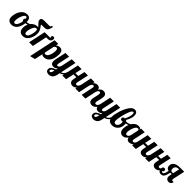

<svg xmlns="http://www.w3.org/2000/svg" viewBox="535 -2904 5294 5294"><g transform="rotate(45 3182.5 -257.0)"><path d="M-14 -154Q-14 -222 14 -305Q42 -388 104 -448.5Q166 -509 260 -509Q388 -509 388 -349V-348Q391 -347 399 -347Q432 -347 475 -364.5Q518 -382 553 -407L562 -380Q533 -349 486.5 -327.5Q440 -306 385 -297Q377 -206 344 -138Q311 -70 259 -33Q207 4 146 4Q72 4 29 -34Q-14 -72 -14 -154ZM302 -294Q275 -300 275 -336Q275 -377 306 -390Q304 -423 296 -435.5Q288 -448 268 -448Q235 -448 204 -400Q173 -352 154 -285Q135 -218 135 -167Q135 -119 146 -102.5Q157 -86 186 -86Q210 -86 234 -113.5Q258 -141 276 -188.5Q294 -236 302 -294Z M426 -165Q426 -243 458.5 -314Q491 -385 553 -429Q615 -473 699 -473L716 -472Q700 -491 667 -524Q630 -560 612 -585.5Q594 -611 594 -642Q594 -680 620 -698Q646 -716 702 -716H854H885Q911 -716 923 -719Q935 -722 942 -731.5Q949 -741 955 -764H999Q983 -686 964 -648Q945 -610 914.5 -596Q884 -582 830 -582H734Q728 -582 724.5 -579.5Q721 -577 721 -570Q721 -566 738 -544Q775 -499 801 -447Q827 -395 827 -325Q827 -249 797.5 -172.5Q768 -96 713 -46Q658 4 586 4Q509 4 467.5 -37.5Q426 -79 426 -165ZM744 -346Q744 -384 735 -398Q726 -412 706 -412Q662 -412 632 -364Q602 -316 587 -255Q572 -194 572 -160Q572 -117 583.5 -101.5Q595 -86 624 -86Q665 -86 692 -136Q719 -186 731.5 -249Q744 -312 744 -346Z M937 -500H1121Q1161 -500 1165 -515Q1149 -522 1149 -541Q1149 -561 1162 -573.5Q1175 -586 1201 -586Q1224 -586 1236.5 -572Q1249 -558 1249 -536Q1249 -491 1218 -460Q1187 -429 1133 -429H1066L975 0H831Z M1287 -537H1431L1415 -462Q1465 -505 1532 -505Q1588 -505 1621 -468Q1654 -431 1654 -347Q1654 -268 1631 -187.5Q1608 -107 1553 -50.5Q1498 6 1408 6Q1344 6 1323 -30L1271 214L1120 250ZM1517 -350Q1517 -433 1467 -433Q1449 -433 1430.5 -420Q1412 -407 1398 -384L1339 -104Q1347 -81 1377 -81Q1425 -81 1456.5 -126Q1488 -171 1502.5 -233.5Q1517 -296 1517 -350Z M1723 153Q1723 96 1769 61.5Q1815 27 1886 4L1898 -50Q1869 -18 1839 -6Q1809 6 1778 6Q1730 6 1700.5 -24Q1671 -54 1671 -114Q1671 -139 1679 -179L1747 -500H1891L1819 -160Q1816 -148 1816 -135Q1816 -91 1846 -91Q1872 -91 1892 -113.5Q1912 -136 1924 -173L1994 -500H2138L2039 -36Q2087 -52 2116 -84Q2145 -116 2165 -179H2207Q2180 -90 2134 -48.5Q2088 -7 2030 8L2015 80Q1995 177 1946 213.5Q1897 250 1835 250Q1787 250 1755 225Q1723 200 1723 153ZM1870 83 1876 54Q1778 90 1778 139Q1778 152 1787 162Q1796 172 1812 172Q1829 172 1845 149Q1861 126 1870 83Z M2410 -100Q2410 -129 2433 -240H2322L2271 0H2127L2233 -500H2377L2334 -300H2446L2491 -500H2625L2572 -252Q2562 -209 2555 -177Q2548 -145 2548 -133Q2548 -91 2588 -91Q2616 -91 2633 -110Q2650 -129 2672 -179H2714Q2651 6 2528 6Q2471 6 2440.5 -24.5Q2410 -55 2410 -100Z M3162 -107Q3162 -128 3167 -154.5Q3172 -181 3177.5 -206Q3183 -231 3185 -238Q3193 -273 3200 -307Q3207 -341 3207 -362Q3207 -413 3171 -413Q3145 -413 3125 -387.5Q3105 -362 3093 -321L3025 0H2881L2954 -345Q2957 -357 2957 -370Q2957 -414 2927 -414Q2899 -414 2878.5 -388.5Q2858 -363 2846 -321L2778 0H2634L2740 -500H2884L2873 -448Q2924 -505 2995 -505Q3083 -505 3098 -419Q3153 -504 3237 -504Q3288 -504 3318 -476Q3348 -448 3348 -391Q3348 -362 3341 -326.5Q3334 -291 3321 -240Q3313 -209 3306.5 -179.5Q3300 -150 3300 -133Q3300 -113 3309 -102Q3318 -91 3340 -91Q3370 -91 3388 -112.5Q3406 -134 3424 -179H3466Q3429 -69 3380.5 -31.5Q3332 6 3280 6Q3219 6 3190.5 -26.5Q3162 -59 3162 -107Z M3468 153Q3468 96 3514 61.5Q3560 27 3631 4L3643 -50Q3614 -18 3584 -6Q3554 6 3523 6Q3475 6 3445.5 -24Q3416 -54 3416 -114Q3416 -139 3424 -179L3492 -500H3636L3564 -160Q3561 -148 3561 -135Q3561 -91 3591 -91Q3617 -91 3637 -113.5Q3657 -136 3669 -173L3739 -500H3883L3784 -36Q3832 -52 3861 -84Q3890 -116 3910 -179H3952Q3925 -90 3879 -48.5Q3833 -7 3775 8L3760 80Q3740 177 3691 213.5Q3642 250 3580 250Q3532 250 3500 225Q3468 200 3468 153ZM3615 83 3621 54Q3523 90 3523 139Q3523 152 3532 162Q3541 172 3557 172Q3574 172 3590 149Q3606 126 3615 83Z M3896 -176Q3896 -256 3939 -396.5Q3982 -537 4053 -644Q4124 -751 4206 -751Q4316 -751 4316 -614Q4316 -517 4234 -374Q4255 -364 4272 -344Q4316 -344 4367.5 -363Q4419 -382 4455 -407L4464 -380Q4437 -351 4392.5 -329.5Q4348 -308 4295 -299Q4300 -280 4300 -249Q4300 -182 4271 -124Q4242 -66 4188 -31Q4134 4 4062 4Q3979 4 3937.5 -45Q3896 -94 3896 -176ZM4209 -226Q4209 -263 4200 -281Q4193 -278 4185 -276.5Q4177 -275 4164 -275Q4140 -275 4126 -288Q4112 -301 4112 -324Q4112 -354 4130.5 -368Q4149 -382 4182 -384Q4211 -437 4231.5 -501.5Q4252 -566 4252 -618Q4252 -648 4244.5 -660.5Q4237 -673 4219 -673Q4180 -673 4139.5 -576Q4099 -479 4072 -355Q4045 -231 4045 -173Q4045 -86 4106 -86Q4137 -86 4160.5 -107Q4184 -128 4196.5 -160Q4209 -192 4209 -226Z M4346 -155Q4346 -229 4375.5 -310.5Q4405 -392 4463.5 -448.5Q4522 -505 4603 -505Q4644 -505 4664 -491Q4684 -477 4684 -454V-447L4695 -500H4839L4767 -160Q4763 -145 4763 -128Q4763 -85 4804 -85Q4832 -85 4852.5 -111Q4873 -137 4885 -179H4927Q4890 -71 4835.5 -32.5Q4781 6 4726 6Q4684 6 4658.5 -17.5Q4633 -41 4628 -86Q4599 -45 4563.5 -19.5Q4528 6 4479 6Q4422 6 4384 -33Q4346 -72 4346 -155ZM4627 -179 4675 -405Q4675 -418 4665 -430.5Q4655 -443 4634 -443Q4594 -443 4562 -396.5Q4530 -350 4512 -284.5Q4494 -219 4494 -169Q4494 -119 4508.5 -105Q4523 -91 4544 -91Q4569 -91 4593.5 -114.5Q4618 -138 4627 -179Z M5130 -100Q5130 -129 5153 -240H5042L4991 0H4847L4953 -500H5097L5054 -300H5166L5211 -500H5345L5292 -252Q5282 -209 5275 -177Q5268 -145 5268 -133Q5268 -91 5308 -91Q5336 -91 5353 -110Q5370 -129 5392 -179H5434Q5371 6 5248 6Q5191 6 5160.5 -24.5Q5130 -55 5130 -100Z M5637 -100Q5637 -129 5660 -240H5549L5498 0H5354L5460 -500H5604L5561 -300H5673L5718 -500H5852L5799 -252Q5789 -209 5782 -177Q5775 -145 5775 -133Q5775 -91 5815 -91Q5843 -91 5860 -110Q5877 -129 5899 -179H5941Q5878 6 5755 6Q5698 6 5667.5 -24.5Q5637 -55 5637 -100Z M5861 -107Q5861 -143 5877.5 -165Q5894 -187 5923 -187Q5946 -187 5960.5 -172.5Q5975 -158 5975 -135Q5975 -111 5963.5 -99Q5952 -87 5935 -89Q5936 -76 5945 -66.5Q5954 -57 5974 -57Q6006 -57 6023.5 -93Q6041 -129 6059 -211Q6015 -220 5989.5 -249Q5964 -278 5964 -327Q5964 -404 6026 -452Q6088 -500 6227 -500H6379L6326 -252Q6316 -209 6309 -177Q6302 -145 6302 -133Q6302 -91 6342 -91Q6361 -91 6376 -100Q6365 -5 6282 6Q6225 6 6194.5 -24.5Q6164 -55 6164 -100Q6164 -129 6182 -212Q6155 -206 6126 -206Q6108 -129 6091 -85Q6074 -41 6046 -17.5Q6018 6 5973 6Q5919 6 5890 -26.5Q5861 -59 5861 -107ZM6175 -253Q6186 -253 6191 -255L6233 -446H6209Q6151 -446 6120.5 -414.5Q6090 -383 6090 -330Q6090 -253 6162 -253Z"/></g></svg>

Font: Lobster
Style: Regular
Weight: 400
Designer: Impallari Type
Foundry: Impallari Type
Version: Version 2.100